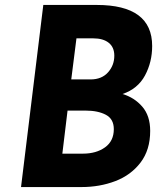

<svg xmlns="http://www.w3.org/2000/svg" viewBox="-20 -756 678 776"><path d="M587 -227Q587 -150 548 -99Q509 -48 446 -24Q383 0 310 0H65L155 -736H371Q595 -736 595 -570Q595 -505 566 -451Q537 -397 475 -376Q523 -362 555 -325Q587 -288 587 -227ZM442 -531Q442 -565 419.5 -583Q397 -601 357 -601H289L268 -435H346Q391 -435 416.5 -463.5Q442 -492 442 -531ZM440 -234Q440 -275 408 -292Q376 -309 326 -309H253L232 -135H315Q369 -135 404.5 -160.5Q440 -186 440 -234Z"/></svg>

Font: Josefin Sans
Style: Bold Italic
Weight: 700
Italic angle: -7°
Designer: Santiago Orozco
Foundry: Typemade
Version: Version 2.000